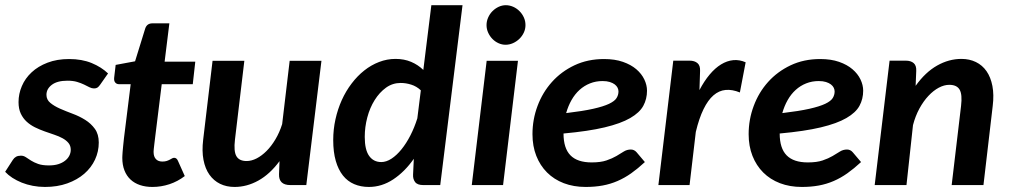

<svg xmlns="http://www.w3.org/2000/svg" viewBox="-24 -722 3935 749"><path d="M366.7 -391.6Q361.3 -383.8 356.2 -380.4Q351.1 -377 342.8 -377Q334 -377 325 -381.6Q315.9 -386.2 304 -392.1Q292 -397.9 276.4 -402.6Q260.7 -407.2 239.3 -407.2Q199.7 -407.2 178.5 -391.4Q157.2 -375.5 157.2 -352.1Q157.2 -333 172.4 -320.6Q187.5 -308.1 210.2 -298.1Q232.9 -288.1 259.3 -278.3Q285.6 -268.6 308.3 -254.4Q331.1 -240.2 346.2 -219.2Q361.3 -198.2 361.3 -166Q361.3 -130.9 346.7 -99.4Q332 -67.9 304.7 -44.2Q277.3 -20.5 238.5 -6.6Q199.7 7.3 151.4 7.3Q127 7.3 104 2.9Q81.1 -1.5 61 -9.5Q41 -17.6 24.4 -28.3Q7.8 -39.1 -3.9 -51.8L25.9 -98.1Q31.2 -106.4 38.8 -110.6Q46.4 -114.7 57.6 -114.7Q67.9 -114.7 76.7 -108.9Q85.4 -103 96.9 -95.7Q108.4 -88.4 124.8 -82.5Q141.1 -76.7 167 -76.7Q187.5 -76.7 203.1 -81.5Q218.8 -86.4 229.7 -95Q240.7 -103.5 246.3 -114.5Q252 -125.5 252 -137.7Q252 -153.3 243.2 -164.1Q234.4 -174.8 220.2 -182.6Q206.1 -190.4 187.7 -196.5Q169.4 -202.6 150.1 -209.5Q130.9 -216.3 112.5 -225.3Q94.2 -234.4 80.1 -247.3Q65.9 -260.3 57.1 -278.8Q48.3 -297.4 48.3 -323.7Q48.3 -356 61.3 -386.2Q74.2 -416.5 99.4 -439.9Q124.5 -463.4 161.4 -477.5Q198.2 -491.7 245.6 -491.7Q295.4 -491.7 333.5 -476.1Q371.6 -460.4 397.5 -435.5Z M453.1 -106.4Q453.1 -109.9 453.4 -115.2Q453.6 -120.6 454.3 -129.6Q455.1 -138.7 456.3 -151.4Q457.5 -164.1 459.5 -182.1L485.8 -393.6H439.9Q431.2 -393.6 425.5 -400.1Q419.9 -406.7 421.4 -419.4L427.2 -468.8L502.9 -482.9L542.5 -610.8Q549.3 -630.9 570.3 -630.9H636.7L618.2 -481.4H737.8L728 -393.6H606.9L581.5 -188.5Q579.1 -169.9 577.9 -158.7Q576.7 -147.5 575.9 -141.1Q575.2 -134.8 575.2 -132.1Q575.2 -129.4 575.2 -128.4Q575.2 -111.3 584 -101.6Q592.8 -91.8 609.4 -91.8Q619.1 -91.8 626 -94Q632.8 -96.2 638.2 -99.1Q643.6 -102.1 647.5 -104.2Q651.4 -106.4 655.3 -106.4Q665 -106.4 669.9 -95.2L696.8 -35.2Q669.4 -14.2 637 -3.4Q604.5 7.3 570.8 7.3Q543.9 7.3 522.2 0Q500.5 -7.3 485.1 -21.7Q469.7 -36.1 461.4 -57.4Q453.1 -78.6 453.1 -106.4Z M929.2 -484.9 892.6 -177.2Q887.2 -131.8 898.2 -112.8Q909.2 -93.8 938 -93.8Q957 -93.8 977.1 -104Q997.1 -114.3 1015.9 -133.1Q1034.7 -151.9 1050.5 -178.5Q1066.4 -205.1 1076.7 -237.8L1106 -484.9H1230L1170.9 0H1108.9Q1063 0 1064.5 -42.5L1066.4 -93.3Q1028.8 -42.5 983.9 -17.6Q939 7.3 891.1 7.3Q859.4 7.3 834.5 -4.9Q809.6 -17.1 793 -40.5Q776.4 -64 769.8 -98.4Q763.2 -132.8 768.6 -177.2L805.2 -484.9Z M1627.4 0Q1604 0 1595.2 -12Q1586.4 -23.9 1587.4 -41L1590.3 -102.5Q1554.7 -51.8 1510 -22.2Q1465.3 7.3 1415 7.3Q1383.3 7.3 1357.7 -3.7Q1332 -14.6 1314 -37.1Q1295.9 -59.6 1285.9 -94.2Q1275.9 -128.9 1275.9 -175.8Q1275.9 -217.3 1284.7 -256.8Q1293.5 -296.4 1309.3 -331.5Q1325.2 -366.7 1347.7 -396.2Q1370.1 -425.8 1397 -447Q1423.8 -468.3 1454.8 -480.2Q1485.8 -492.2 1519 -492.2Q1552.7 -492.2 1579.8 -480.7Q1606.9 -469.2 1627.4 -449.2L1658.7 -701.7H1780.3L1693.4 0ZM1463.4 -89.8Q1482.9 -89.8 1503.2 -103Q1523.4 -116.2 1542.2 -139.4Q1561 -162.6 1576.9 -193.6Q1592.8 -224.6 1604 -260.3L1617.7 -369.6Q1601.1 -385.3 1580.3 -391.8Q1559.6 -398.4 1539.1 -398.4Q1507.3 -398.4 1481.7 -379.9Q1456.1 -361.3 1437.5 -331.5Q1418.9 -301.8 1408.9 -264.2Q1398.9 -226.6 1398.9 -188Q1398.9 -137.7 1416 -113.8Q1433.1 -89.8 1463.4 -89.8Z M1996.6 -484.9 1938.5 0H1816.4L1874.5 -484.9ZM2025.9 -624Q2025.9 -608.4 2019.3 -594.5Q2012.7 -580.6 2001.7 -570.1Q1990.7 -559.6 1976.8 -553.5Q1962.9 -547.4 1948.2 -547.4Q1934.1 -547.4 1920.7 -553.5Q1907.2 -559.6 1897 -570.1Q1886.7 -580.6 1880.4 -594.5Q1874 -608.4 1874 -624Q1874 -639.6 1880.4 -653.8Q1886.7 -668 1897.2 -678.5Q1907.7 -689 1921.1 -695.3Q1934.6 -701.7 1949.2 -701.7Q1963.9 -701.7 1977.8 -695.6Q1991.7 -689.5 2002.4 -678.7Q2013.2 -668 2019.5 -654.1Q2025.9 -640.1 2025.9 -624Z M2500 -368.2Q2500 -335.9 2485.6 -309.3Q2471.2 -282.7 2434.6 -261.5Q2397.9 -240.2 2334.7 -225.1Q2271.5 -210 2174.3 -201.2Q2174.3 -143.6 2201.4 -116Q2228.5 -88.4 2284.2 -88.4Q2319.3 -88.4 2342 -96.2Q2364.7 -104 2380.9 -113.5Q2397 -123 2409.4 -130.9Q2421.9 -138.7 2437 -138.7Q2450.2 -138.7 2459.5 -127.9L2491.7 -89.8Q2464.4 -64.5 2438.5 -46.1Q2412.6 -27.8 2385 -15.9Q2357.4 -3.9 2326.9 1.7Q2296.4 7.3 2260.7 7.3Q2213.9 7.3 2175.5 -7.3Q2137.2 -22 2110.1 -49.1Q2083 -76.2 2068.1 -114Q2053.2 -151.9 2053.2 -198.7Q2053.2 -255.9 2073 -308.8Q2092.8 -361.8 2129.2 -402.3Q2165.5 -442.9 2217 -467.3Q2268.6 -491.7 2332.5 -491.7Q2374.5 -491.7 2406 -480.7Q2437.5 -469.7 2458.3 -451.9Q2479 -434.1 2489.5 -412.1Q2500 -390.1 2500 -368.2ZM2326.7 -405.8Q2300.3 -405.8 2277.6 -396.7Q2254.9 -387.7 2236.8 -371.3Q2218.8 -355 2205.6 -331.8Q2192.4 -308.6 2184.6 -280.8Q2250 -288.6 2290 -297.6Q2330.1 -306.6 2352.1 -317.1Q2374 -327.6 2381.3 -339.6Q2388.7 -351.6 2388.7 -365.2Q2388.7 -372.6 2385.3 -379.6Q2381.8 -386.7 2374.3 -392.6Q2366.7 -398.4 2355 -402.1Q2343.3 -405.8 2326.7 -405.8Z M2544.4 0 2602.5 -485.4H2666Q2685.5 -485.4 2696.8 -475.8Q2708 -466.3 2707 -445.3L2704.6 -370.6Q2723.1 -405.8 2744.4 -431.2Q2765.6 -456.5 2788.8 -470.7Q2812 -484.9 2836.2 -487.3Q2860.4 -489.7 2884.8 -479L2862.3 -361.3Q2832.5 -373.5 2806.6 -371.1Q2780.8 -368.7 2759.3 -350.1Q2737.8 -331.5 2720.5 -296.1Q2703.1 -260.7 2690.4 -207.5L2666 0Z M3343.3 -368.2Q3343.3 -335.9 3328.9 -309.3Q3314.5 -282.7 3277.8 -261.5Q3241.2 -240.2 3178 -225.1Q3114.7 -210 3017.6 -201.2Q3017.6 -143.6 3044.7 -116Q3071.8 -88.4 3127.4 -88.4Q3162.6 -88.4 3185.3 -96.2Q3208 -104 3224.1 -113.5Q3240.2 -123 3252.7 -130.9Q3265.1 -138.7 3280.3 -138.7Q3293.5 -138.7 3302.7 -127.9L3335 -89.8Q3307.6 -64.5 3281.7 -46.1Q3255.9 -27.8 3228.3 -15.9Q3200.7 -3.9 3170.2 1.7Q3139.6 7.3 3104 7.3Q3057.1 7.3 3018.8 -7.3Q2980.5 -22 2953.4 -49.1Q2926.3 -76.2 2911.4 -114Q2896.5 -151.9 2896.5 -198.7Q2896.5 -255.9 2916.3 -308.8Q2936 -361.8 2972.4 -402.3Q3008.8 -442.9 3060.3 -467.3Q3111.8 -491.7 3175.8 -491.7Q3217.8 -491.7 3249.3 -480.7Q3280.8 -469.7 3301.5 -451.9Q3322.3 -434.1 3332.8 -412.1Q3343.3 -390.1 3343.3 -368.2ZM3169.9 -405.8Q3143.6 -405.8 3120.8 -396.7Q3098.1 -387.7 3080.1 -371.3Q3062 -355 3048.8 -331.8Q3035.6 -308.6 3027.8 -280.8Q3093.3 -288.6 3133.3 -297.6Q3173.3 -306.6 3195.3 -317.1Q3217.3 -327.6 3224.6 -339.6Q3231.9 -351.6 3231.9 -365.2Q3231.9 -372.6 3228.5 -379.6Q3225.1 -386.7 3217.5 -392.6Q3210 -398.4 3198.2 -402.1Q3186.5 -405.8 3169.9 -405.8Z M3388.2 0 3446.3 -485.4H3509.3Q3529.3 -485.4 3540.3 -475.8Q3551.3 -466.3 3550.3 -445.3L3547.9 -387.2Q3585.9 -440.4 3631.8 -466.3Q3677.7 -492.2 3726.6 -492.2Q3757.8 -492.2 3783 -480Q3808.1 -467.8 3824.5 -444.3Q3840.8 -420.9 3847.4 -386.7Q3854 -352.5 3848.6 -308.6L3812.5 0H3688.5L3725.1 -308.6Q3730.5 -353.5 3719.5 -372.3Q3708.5 -391.1 3679.2 -391.1Q3659.2 -391.1 3638.2 -379.9Q3617.2 -368.7 3597.9 -348.1Q3578.6 -327.6 3562.7 -298.6Q3546.9 -269.5 3537.6 -233.9L3512.2 0Z"/></svg>

Font: Carlito
Style: Bold Italic
Weight: 700
Italic angle: -7°
Designer: Lukasz Dziedzic
Foundry: tyPoland Lukasz Dziedzic
Version: Version 1.104